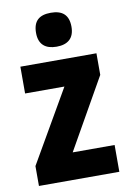

<svg xmlns="http://www.w3.org/2000/svg" viewBox="-87 -821 587 875"><g transform="rotate(-10 207.0 -384.0)"><path d="M211 -768C158 -768 129 -745 129 -689C129 -635 160 -611 211 -611C262 -611 293 -635 293 -689C293 -744 264 -768 211 -768ZM393 0V-124H199L384 -450V-550H32V-426H214L21 -92V0Z"/></g></svg>

Font: Noto Sans Khmer UI Condensed ExtraBold
Style: Regular
Weight: 800
Width: 3
Designer: Danh Hong and the Monotype Design Team
Foundry: Monotype Imaging Inc.
Version: Version 2.002